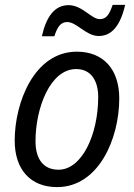

<svg xmlns="http://www.w3.org/2000/svg" viewBox="-20 -755 546 784"><path d="M151 -607H202C214 -645 228 -665 254 -665C294 -665 331 -608 383 -608C435 -608 471 -648 491 -735H440C425 -692 413 -677 387 -677C353 -677 316 -734 260 -734C204 -734 169 -688 151 -607ZM213 9C383 9 467 -189 467 -353C467 -472 402 -544 294 -544C119 -544 40 -335 40 -181C40 -62 105 9 213 9ZM219 -62C158 -62 125 -104 125 -179C125 -312 184 -473 291 -473C356 -473 381 -419 381 -360C381 -202 313 -62 219 -62Z"/></svg>

Font: Noto Sans SemiCondensed
Style: Italic
Weight: 400
Width: 4
Italic angle: -12°
Designer: Monotype Design Team
Foundry: Monotype Imaging Inc.
Version: Version 2.013